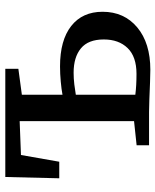

<svg xmlns="http://www.w3.org/2000/svg" viewBox="51 -647 600 742"><g transform="rotate(-90 351.0 -276.0)"><path d="M452 5Q435 5 402.8 3.8Q370.5 2.5 338.2 1.2Q306 0 289.5 0H160.5V-48L254 -58V-500L123 -495L97 -347H33L38 -555.5H456V-505L356 -491.5V-334.5Q376.5 -338.5 406.5 -341.2Q436.5 -344 465.5 -344Q566.5 -344 621.5 -300.8Q676.5 -257.5 676.5 -179.5Q676.5 -96 616 -45.5Q555.5 5 452 5ZM436.5 -48.5Q503 -48.5 536.2 -82.8Q569.5 -117 569.5 -175Q569.5 -235 535.2 -263.2Q501 -291.5 441 -291.5Q419 -291.5 395.8 -288.8Q372.5 -286 356 -283V-53Q391 -48.5 436.5 -48.5Z"/></g></svg>

Font: Merriweather
Style: Regular
Weight: 400
Designer: Eben Sorkin
Foundry: Eben Sorkin
Version: Version 2.100; ttfautohint (v1.7.19-72a1) -l 8 -r 50 -G 200 